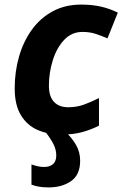

<svg xmlns="http://www.w3.org/2000/svg" viewBox="-20 -576 533 836"><path d="M247 10Q190 10 144 -10Q98 -30 71 -74.5Q44 -119 44 -191Q44 -264 63 -330Q82 -396 119 -447Q156 -498 210 -527Q264 -556 333 -556Q382 -556 420.5 -547Q459 -538 493 -521L448 -409Q422 -420 396.5 -428.5Q371 -437 339 -437Q292 -437 259.5 -402.5Q227 -368 210 -314Q193 -260 193 -203Q193 -156 215 -132.5Q237 -109 277 -109Q314 -109 345.5 -120.5Q377 -132 411 -149V-29Q376 -11 337 -0.5Q298 10 247 10ZM192 240Q166 240 148 236.5Q130 233 117 228V140Q131 145 144.5 148Q158 151 172 151Q197 151 211 138.5Q225 126 225 101Q225 76 213 52Q201 28 179 0H267Q293 24 311 55Q329 86 329 124Q329 185 289.5 212.5Q250 240 192 240Z"/></svg>

Font: BC Sans
Style: Bold Italic
Weight: 700
Italic angle: -12°
Designer: Monotype Design Team
Province of B.C.
Foundry: Monotype Imaging Inc.
Version: Version 2.000;GOOG;noto-source:20170915:90ef993387c0